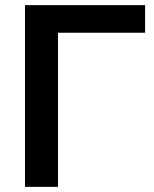

<svg xmlns="http://www.w3.org/2000/svg" viewBox="-20 -725 599 745"><path d="M77 0V-705H543V-598H205V0Z"/></svg>

Font: Nunito Sans
Style: Bold
Weight: 700
Designer: Vernon Adams
Foundry: Vernon Adams
Version: Version 3.101; ttfautohint (v1.8.4.7-5d5b);gftools[0.9.27]